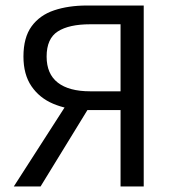

<svg xmlns="http://www.w3.org/2000/svg" viewBox="-20 -676 640 696"><path d="M417 0V-277H283Q222 -279 172.5 -300Q123 -321 94 -363.5Q65 -406 65 -471Q65 -540 94.5 -580.5Q124 -621 176 -638.5Q228 -656 295 -656H501V0ZM307 -345H417V-588H307Q230 -588 189.5 -562Q149 -536 149 -471Q149 -408 189.5 -376.5Q230 -345 307 -345ZM30 0 246 -336 311 -300 127 0Z"/></svg>

Font: Source Code Variable
Style: Regular
Weight: 400
Monospace: yes
Designer: Paul D. Hunt, Teo Tuominen
Foundry: Adobe Systems Incorporated
Version: Version 1.010;hotconv 1.0.106;makeotfexe 2.5.65593